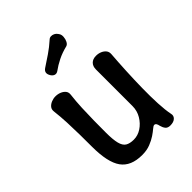

<svg xmlns="http://www.w3.org/2000/svg" viewBox="-215 -851 970 970"><g transform="rotate(-45 270.5 -365.5)"><path d="M475 -34Q479 -18 467 -6.5Q455 5 431 5Q413 5 404.5 -5.5Q396 -16 392 -32Q390 -43 386 -49Q382 -55 375 -55Q369 -55 357.5 -45Q346 -35 327.5 -22.5Q309 -10 283.5 0Q258 10 225 10Q145 10 110 -39Q75 -88 75 -200Q75 -242 74.5 -286Q74 -330 72 -374.5Q70 -419 65 -461Q63 -477 71.5 -487.5Q80 -498 94.5 -504Q109 -510 124 -510Q141 -510 155.5 -504Q170 -498 178.5 -487.5Q187 -477 185 -461Q180 -419 178 -374.5Q176 -330 175.5 -286Q175 -242 175 -200Q175 -150 182 -122.5Q189 -95 205.5 -85Q222 -75 250 -75Q279 -75 305 -92Q331 -109 348 -137.5Q365 -166 365 -200Q365 -242 365 -286Q365 -330 365 -374.5Q365 -419 365 -461Q365 -484 378 -497Q391 -510 414 -510Q431 -510 445 -504Q459 -498 467.5 -487.5Q476 -477 475 -461Q471 -409 468 -349Q465 -289 464 -229.5Q463 -170 465.5 -119Q468 -68 475 -34ZM222 -594Q211 -586 200 -589Q189 -592 181 -605L180 -607Q173 -619 175 -629.5Q177 -640 189 -648Q218 -667 247.5 -687Q277 -707 306 -733Q313 -740 322.5 -740.5Q332 -741 341.5 -736.5Q351 -732 357 -723L361 -717Q367 -708 366 -693Q365 -678 358.5 -665.5Q352 -653 342 -650Q305 -641 275 -626Q245 -611 222 -594Z"/></g></svg>

Font: Winky Sans
Style: Regular
Weight: 400
Designer: Simon Atzbach
Foundry: typofactur
Version: Version 1.205